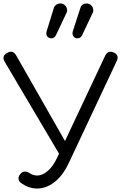

<svg xmlns="http://www.w3.org/2000/svg" viewBox="-22 -1079 744 1107"><path d="M191 8Q145 8 102 -22Q87 -32 85 -46.5Q83 -61 94 -74Q104 -88 118.5 -89.5Q133 -91 148 -81Q159 -74 169.5 -70.5Q180 -67 193 -67Q223 -67 254 -94Q285 -121 308 -171L584 -757Q600 -791 634 -776Q667 -761 651 -727L375 -140Q342 -69 294 -30.5Q246 8 191 8ZM339 -158 5 -723Q-14 -756 20 -774Q52 -793 71 -760L392 -197ZM424 -858Q414 -858 405 -865.5Q396 -873 396 -887Q396 -890 396.5 -893Q397 -896 398 -899L442 -1035Q445 -1046 455 -1052.5Q465 -1059 477 -1059Q494 -1059 505 -1047Q516 -1035 516 -1020Q516 -1017 515.5 -1013.5Q515 -1010 513 -1006L452 -877Q443 -858 424 -858ZM273 -858Q263 -858 254 -865.5Q245 -873 245 -887Q245 -890 245.5 -893Q246 -896 247 -899L289 -1035Q293 -1046 303 -1052.5Q313 -1059 325 -1059Q343 -1059 354 -1047Q365 -1035 365 -1020Q365 -1014 362 -1006L301 -877Q292 -858 273 -858Z"/></svg>

Font: Comfortaa
Style: Regular
Weight: 400
Designer: Johan Aakerlund
Foundry: Johan Aakerlund
Version: Version 3.104; ttfautohint (v1.8.1.43-b0c9)